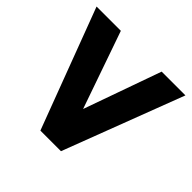

<svg xmlns="http://www.w3.org/2000/svg" viewBox="-173 -889 1068 1068"><g transform="rotate(45 361.0 -354.5)"><path d="M361 -253 523 -709H710L440 0H278L11 -709H202Z"/></g></svg>

Font: Outfit Extra Bold
Style: Regular
Weight: 800
Designer: Rodrigo Fuenzalida
Foundry: fragTYPE
Version: Version 1.000